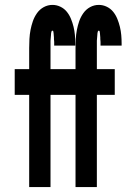

<svg xmlns="http://www.w3.org/2000/svg" viewBox="-20 -763 540 783"><path d="M99 0V-376H40V-481H99V-567Q99 -585 100 -604Q101 -623 104.5 -641Q108 -659 114 -676.5Q120 -694 131 -709.5Q142 -725 158.5 -734Q175 -743 194 -743Q211 -743 226.5 -735.5Q242 -728 252.5 -715Q263 -702 269.5 -686Q276 -670 280 -653.5Q284 -637 285.5 -620Q287 -603 287 -586V-577H201V-580Q201 -583 201 -586Q201 -589 201 -592Q201 -595 200.5 -598Q200 -601 200 -604Q200 -607 200 -610Q200 -613 199.5 -616Q199 -619 199 -622Q199 -625 198.5 -628Q198 -631 197.5 -634.5Q197 -638 194 -638Q191 -638 190 -634.5Q189 -631 188.5 -628Q188 -625 188 -621.5Q188 -618 187.5 -615Q187 -612 187 -609Q187 -606 186.5 -603Q186 -600 186 -597Q186 -594 186 -591Q186 -588 186 -585Q186 -582 186 -579Q186 -576 186 -573Q186 -570 186 -567V-481H259V-376H186V0ZM288 0V-376H229V-481H288V-567Q288 -585 289 -604Q290 -623 293.5 -641Q297 -659 303 -676.5Q309 -694 320 -709.5Q331 -725 347.5 -734Q364 -743 383 -743Q400 -743 415.5 -735.5Q431 -728 441.5 -715Q452 -702 458.5 -686Q465 -670 469 -653.5Q473 -637 474.5 -620Q476 -603 476 -586V-577H390V-580Q390 -583 390 -586Q390 -589 390 -592Q390 -595 389.5 -598Q389 -601 389 -604Q389 -607 389 -610Q389 -613 388.5 -616Q388 -619 388 -622Q388 -625 387.5 -628Q387 -631 386.5 -634.5Q386 -638 383 -638Q380 -638 379 -634.5Q378 -631 377.5 -628Q377 -625 377 -621.5Q377 -618 376.5 -615Q376 -612 376 -609Q376 -606 375.5 -603Q375 -600 375 -597Q375 -594 375 -591Q375 -588 375 -585Q375 -582 375 -579Q375 -576 375 -573Q375 -570 375 -567V-481H448V-376H375V0Z"/></svg>

Font: Iosevka Curly Extrabold
Style: Regular
Weight: 800
Monospace: yes
Designer: Belleve Invis
Foundry: Belleve Invis
Version: Version 22.1.2; ttfautohint (v1.8.4)